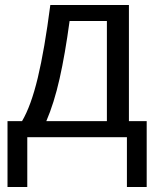

<svg xmlns="http://www.w3.org/2000/svg" viewBox="-20 -548 623 767"><path d="M407 -464H258Q240 -331 218 -233.5Q196 -136 165 -64H407ZM566 199H487V0H89V199H10V-64H68Q104 -125 131 -237.5Q158 -350 181 -528H495V-64H566Z"/></svg>

Font: Libra Sans
Style: Regular
Weight: 400
Foundry: Context Ltd
Version: Version 1.000; ttfautohint (v1.3)